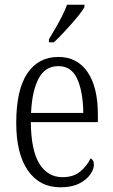

<svg xmlns="http://www.w3.org/2000/svg" viewBox="-20 -786 479 816"><path d="M237 10Q148 10 98.5 -61.5Q49 -133 49 -263Q49 -404 96 -474Q143 -544 228 -544Q308 -544 352 -480Q396 -416 396 -298V-267H111Q112 -147 147.5 -90Q183 -33 246 -33Q292 -33 321 -57Q350 -81 365 -113Q371 -110 375 -103.5Q379 -97 379 -85Q379 -67 363.5 -44.5Q348 -22 316.5 -6Q285 10 237 10ZM334 -306Q333 -395 308.5 -450Q284 -505 228 -505Q172 -505 144 -452Q116 -399 112 -306ZM188 -619Q203 -644 217.5 -669Q232 -694 244.5 -719Q257 -744 265 -766H339V-756Q332 -743 317 -724Q302 -705 283 -683.5Q264 -662 245 -642Q226 -622 209 -606H188Z"/></svg>

Font: Noto Serif Ethiopic Condensed Light
Style: Regular
Weight: 300
Width: 3
Designer: Monotype Design Team
Foundry: Monotype Imaging Inc.
Version: Version 2.102